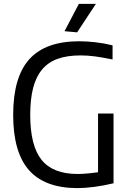

<svg xmlns="http://www.w3.org/2000/svg" viewBox="-20 -962 667 991"><path d="M313 -801 387 -942H475L378 -795ZM378 9Q210 8 129 -84.5Q48 -177 48 -369Q48 -564 131.5 -656.5Q215 -749 389 -749Q427 -749 472 -744Q517 -739 561 -728V-655Q508 -666 469.5 -671Q431 -676 396 -676Q327 -676 278 -658.5Q229 -641 197.5 -603.5Q166 -566 151 -508Q136 -450 136 -369Q136 -210 194.5 -137Q253 -64 381 -64Q401 -64 429.5 -66.5Q458 -69 486 -73V-376H566V-16Q516 -4 467 2.5Q418 9 378 9Z"/></svg>

Font: Encode Sans Narrow
Style: Regular
Weight: 400
Designer: Pablo Impallari, Andres Torresi
Foundry: Pablo Impallari, Andres Torresi
Version: Version 1.000; ttfautohint (v1.00) -l 8 -r 50 -G 200 -x 14 -